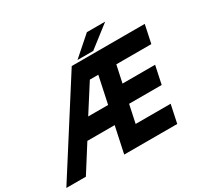

<svg xmlns="http://www.w3.org/2000/svg" viewBox="-222 -1077 1374 1306"><g transform="rotate(-30 465.0 -424.0)"><path d="M-52 0 394.5 -700H968L938 -558.5H663L634 -424H890L860 -282.5H604L574 -141.5H849L819 0H402.5L446.5 -206H232L101.5 0ZM427 -637 358.5 -532.5 427 -637ZM320 -347H476.5L521.5 -558.5H455ZM449 -716 599 -848H742.5L572.5 -716Z"/></g></svg>

Font: Tourney Expanded Black
Style: Italic
Weight: 900
Width: 7
Italic angle: -12°
Designer: Tyler Finck
Foundry: Etcetera Type Co
Version: Version 1.010; ttfautohint (v1.8.3)